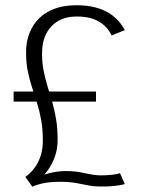

<svg xmlns="http://www.w3.org/2000/svg" viewBox="-20 -702 559 733"><path d="M103.5 11Q112.5 5.5 139.5 -1.2Q166.5 -8 214.5 -8Q239.5 -8 258 -5.2Q276.5 -2.5 292.5 1Q308.5 4.5 325 7.2Q341.5 10 361 10Q383 10.5 402.5 9Q422 7.5 436 5.2Q450 3 456.5 0.5L438 -41Q429.5 -37.5 410 -35Q390.5 -32.5 362.5 -32.5Q346 -33 331.5 -35.5Q317 -38 302.2 -41.2Q287.5 -44.5 270.2 -46.8Q253 -49 230 -49Q214.5 -49 198.8 -46.8Q183 -44.5 168.8 -41Q154.5 -37.5 143 -33.2Q131.5 -29 125 -25L132.5 -20Q147.5 -31.5 163 -52.8Q178.5 -74 189.2 -103.2Q200 -132.5 200 -167.5Q200 -212 194 -247.8Q188 -283.5 179 -314Q170 -344.5 161.2 -373.2Q152.5 -402 146.5 -432.2Q140.5 -462.5 140.5 -498Q140.5 -542 156.8 -573.5Q173 -605 202.5 -622Q232 -639 271.5 -639Q310 -639 336.2 -629.5Q362.5 -620 379.5 -603.5Q396.5 -587 406 -566.5L456.5 -587Q446.5 -606 431 -623.2Q415.5 -640.5 393.2 -653.8Q371 -667 340.8 -674.5Q310.5 -682 271 -682Q225 -682 189.2 -669Q153.5 -656 129.2 -632Q105 -608 92.2 -575Q79.5 -542 79.5 -502Q79.5 -462.5 86 -430.5Q92.5 -398.5 102 -369.5Q111.5 -340.5 121 -310.2Q130.5 -280 137 -245Q143.5 -210 143.5 -165.5Q143.5 -132 135.2 -107.2Q127 -82.5 115 -65.5Q103 -48.5 92.2 -39Q81.5 -29.5 77 -26.5ZM32 -314H346.5V-352.5H32Z"/></svg>

Font: Anybody UltraCondensed Thin Light
Style: Regular
Weight: 300
Version: Version 1.111